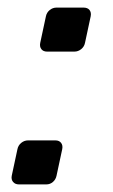

<svg xmlns="http://www.w3.org/2000/svg" viewBox="-20 -486 297 506"><path d="M104 -350Q94 -350 89 -356.5Q84 -363 86 -373L101 -443Q103 -453 111 -459.5Q119 -466 129 -466H200Q211 -466 216 -459.5Q221 -453 219 -443L204 -373Q202 -363 194 -356.5Q186 -350 176 -350ZM30 0Q20 0 14.5 -6.5Q9 -13 11 -23L26 -93Q28 -103 36 -109.5Q44 -116 54 -116H126Q136 -116 141 -109.5Q146 -103 144 -93L129 -23Q127 -13 119.5 -6.5Q112 0 102 0Z"/></svg>

Font: Rubik
Style: Italic
Weight: 400
Italic angle: -12°
Designer: Hubert and Fischer
Foundry: Hubert and Fischer
Version: Version 2.300;gftools[0.9.30]